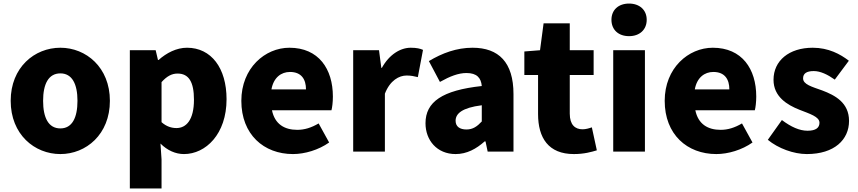

<svg xmlns="http://www.w3.org/2000/svg" viewBox="-20 -851 4818 1078"><path d="M319 14C463 14 597 -96 597 -285C597 -473 463 -583 319 -583C174 -583 40 -473 40 -285C40 -96 174 14 319 14ZM319 -130C252 -130 222 -190 222 -285C222 -379 252 -439 319 -439C385 -439 415 -379 415 -285C415 -190 385 -130 319 -130Z M709 207H887V44L881 -45C919 -7 965 14 1013 14C1135 14 1252 -98 1252 -294C1252 -469 1166 -583 1030 -583C971 -583 915 -554 870 -514H867L854 -569H709ZM971 -132C944 -132 915 -140 887 -165V-390C917 -423 944 -438 977 -438C1040 -438 1069 -391 1069 -291C1069 -177 1025 -132 971 -132Z M1625 14C1691 14 1769 -9 1828 -51L1769 -158C1728 -134 1690 -122 1649 -122C1577 -122 1523 -154 1507 -232H1841C1845 -246 1849 -277 1849 -309C1849 -464 1769 -583 1605 -583C1468 -583 1335 -469 1335 -285C1335 -96 1461 14 1625 14ZM1504 -349C1516 -416 1559 -447 1608 -447C1673 -447 1698 -405 1698 -349Z M1963 0H2141V-325C2170 -400 2221 -427 2263 -427C2288 -427 2305 -423 2326 -418L2355 -571C2339 -578 2320 -583 2286 -583C2229 -583 2166 -546 2124 -470H2121L2108 -569H1963Z M2538 14C2601 14 2654 -15 2701 -57H2706L2718 0H2863V-323C2863 -501 2780 -583 2633 -583C2544 -583 2463 -553 2388 -508L2450 -391C2507 -423 2554 -441 2599 -441C2657 -441 2681 -414 2685 -368C2463 -344 2369 -279 2369 -159C2369 -64 2433 14 2538 14ZM2599 -124C2562 -124 2538 -140 2538 -173C2538 -213 2574 -246 2685 -260V-169C2659 -141 2635 -124 2599 -124Z M3202 14C3260 14 3301 2 3331 -7L3303 -136C3289 -131 3269 -125 3251 -125C3209 -125 3179 -150 3179 -213V-430H3313V-569H3179V-720H3032L3012 -569L2924 -562V-430H3001V-211C3001 -77 3059 14 3202 14Z M3423 0H3601V-569H3423ZM3512 -648C3571 -648 3611 -684 3611 -740C3611 -795 3571 -831 3512 -831C3452 -831 3413 -795 3413 -740C3413 -684 3452 -648 3512 -648Z M4002 14C4068 14 4146 -9 4205 -51L4146 -158C4105 -134 4067 -122 4026 -122C3954 -122 3900 -154 3884 -232H4218C4222 -246 4226 -277 4226 -309C4226 -464 4146 -583 3982 -583C3845 -583 3712 -469 3712 -285C3712 -96 3838 14 4002 14ZM3881 -349C3893 -416 3936 -447 3985 -447C4050 -447 4075 -405 4075 -349Z M4510 14C4665 14 4747 -67 4747 -172C4747 -275 4668 -316 4597 -343C4538 -364 4489 -377 4489 -411C4489 -438 4508 -452 4549 -452C4586 -452 4626 -433 4667 -404L4746 -510C4698 -547 4632 -583 4543 -583C4410 -583 4323 -510 4323 -403C4323 -308 4400 -262 4468 -235C4526 -212 4581 -196 4581 -162C4581 -134 4561 -117 4514 -117C4469 -117 4422 -138 4370 -177L4291 -66C4349 -18 4436 14 4510 14Z"/></svg>

Font: Noto Sans TC Black
Style: Regular
Weight: 900
Designer: Ryoko NISHIZUKA 西塚涼子 (kana, bopomofo & ideographs); Paul D. Hunt (Latin, Greek & Cyrillic); Sandoll Communications 산돌커뮤니
Foundry: Adobe
Version: Version 2.004;hotconv 1.0.118;makeotfexe 2.5.65603